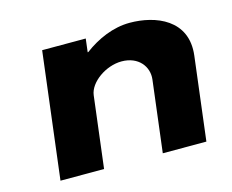

<svg xmlns="http://www.w3.org/2000/svg" viewBox="-80 -641 910 753"><g transform="rotate(-15 375.0 -264.0)"><path d="M78.8 0H255.8L291.4 -290C297.7 -341 366.6 -390 430.8 -390C499.7 -390 536.1 -341 529.8 -290L494.2 0H671.2L712.7 -338C730.2 -481 605 -528 500.9 -528C433.2 -528 367.9 -499 314.6 -459H312.2L318.8 -513H141.8Z"/></g></svg>

Font: Hussar
Style: BdSuprExtOblOne
Weight: 700
Foundry: Cannot Into Space Fonts
Version: Version 2.00